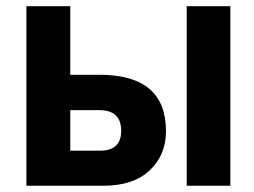

<svg xmlns="http://www.w3.org/2000/svg" viewBox="-20 -595 815 615"><path d="M578.1 0V-575.2H717.8V0ZM64.5 0V-575.2H205.1V-355.5H298.8Q511.7 -355.5 511.7 -174.8Q511.7 -98.6 459.5 -49.3Q407.2 0 310.5 0ZM205.1 -112.3H299.8Q368.2 -112.3 368.2 -175.8Q368.2 -242.2 297.9 -242.2H205.1Z"/></svg>

Font: Gothic A1 ExtraBold
Style: Regular
Weight: 800
Designer: HanYang I&C Co.,Ltd.
Foundry: HanYang I&C Co.,Ltd.
Version: Version 2.50